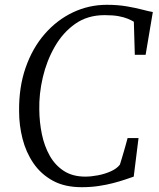

<svg xmlns="http://www.w3.org/2000/svg" viewBox="-20 -771 662 799"><path d="M320 8Q249 8 199.5 -19.2Q150 -46.5 119 -92Q88 -137.5 73.8 -193.5Q59.5 -249.5 59.5 -306.5Q58 -407 86.5 -489Q115 -571 166 -629.5Q217 -688 283.5 -719.5Q350 -751 424.5 -751Q470.5 -751 508 -744.5Q545.5 -738 572.8 -730.8Q600 -723.5 616 -721L586 -543H541L537 -680.5Q526.5 -687 511.2 -693.2Q496 -699.5 473 -703.8Q450 -708 415 -708Q344.5 -708 293 -671.8Q241.5 -635.5 207.8 -576.5Q174 -517.5 158 -448.5Q142 -379.5 143.5 -314.5Q144 -262.5 154.2 -212.8Q164.5 -163 187 -123Q209.5 -83 246 -59.5Q282.5 -36 335 -36Q359 -36 387.8 -41.5Q416.5 -47 441.5 -58.2Q466.5 -69.5 479 -86Q483 -99 487.2 -112.8Q491.5 -126.5 495.5 -140.8Q499.5 -155 503.5 -169Q507.5 -183 511 -196.5H556.5L536.5 -36Q522.5 -31 500.8 -23.8Q479 -16.5 451.5 -9.2Q424 -2 391 3Q358 8 320 8Z"/></svg>

Font: Merriweather 48pt Light
Style: Italic
Weight: 300
Italic angle: -7.8°
Version: Version 2.101